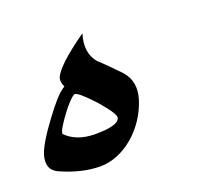

<svg xmlns="http://www.w3.org/2000/svg" viewBox="-137 -543 627 588"><g transform="rotate(-20 176.0 -249.0)"><path d="M197.8 -169.4Q202.1 -180.7 157.7 -232.4Q110.8 -283.2 99.1 -283.2Q95.7 -283.2 89.1 -277.6Q82.5 -272 74.5 -262.9Q66.4 -253.9 58.1 -243.2Q49.8 -232.4 42.5 -221.9Q35.2 -211.4 30 -202.6Q24.9 -193.8 23.4 -189.5Q22 -184.6 22 -181.2Q37.6 -165 61 -155.8Q84.5 -146.5 117.2 -146.5Q190.9 -146.5 197.8 -169.4ZM277.8 -200.2Q267.6 -167.5 248.8 -139.6Q230 -111.8 206.1 -91.6Q182.1 -71.3 154.3 -59.8Q126.5 -48.3 97.7 -48.3Q38.1 -48.3 -29.8 -78.6Q-67.4 -95.7 -52.2 -143.6Q-47.4 -158.2 -33 -182.4Q-18.6 -206.5 4.4 -237.3Q26.9 -268.1 44.9 -288.1Q63 -308.1 77.1 -315.9Q69.3 -334.5 72.3 -344.2Q83.5 -378.9 184.6 -450.2Q175.3 -419.4 179.2 -395.5Q183.1 -371.6 198.7 -354Q201.2 -352.5 206.3 -347.4Q211.4 -342.3 218.3 -335.7Q225.1 -329.1 232.2 -322Q239.3 -314.9 245.1 -308.6Q251 -302.7 256.3 -297.4Q261.7 -292 261.2 -292Q294.4 -254.9 277.8 -200.2Z"/></g></svg>

Font: XB Khoramshahr
Style: Italic
Weight: 400
Italic angle: -12°
Designer: Behnam
Foundry: Irmug
Version: Version 8.005 2009